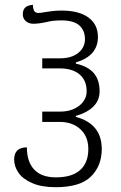

<svg xmlns="http://www.w3.org/2000/svg" viewBox="-20 -770 503 800"><path d="M39 -105Q39 -156 92 -156Q92 -96 122.5 -63.5Q153 -31 213 -31Q280 -31 314 -61.5Q348 -92 348 -149Q348 -201 315 -231.5Q282 -262 229 -262H156V-305H230Q279 -305 310 -329.5Q341 -354 341 -390Q341 -435 311.5 -460Q282 -485 229 -485H156V-527H230Q278 -527 306 -549.5Q334 -572 334 -607Q334 -643 310.5 -664Q287 -685 236 -685Q201 -685 178 -679Q143 -671 119 -671Q100 -671 87.5 -682Q75 -693 75 -710Q75 -729 85 -738.5Q95 -748 117 -750Q118 -730 123.5 -723Q129 -716 141 -716Q149 -716 171 -720Q177 -721 196 -723.5Q215 -726 236 -726Q309 -726 348.5 -697Q388 -668 388 -616Q388 -537 296 -510V-505Q348 -493 371.5 -464.5Q395 -436 395 -390Q395 -316 296 -287V-283Q404 -254 404 -149Q404 -79 359 -34.5Q314 10 212 10Q152 10 113 -7.5Q74 -25 56.5 -51Q39 -77 39 -105Z"/></svg>

Font: Noto Serif Georgian Light
Style: Regular
Weight: 300
Designer: Monotype Design team
Foundry: Monotype Imaging Inc.
Version: Version 1.000